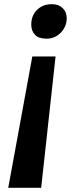

<svg xmlns="http://www.w3.org/2000/svg" viewBox="-20 -689 375 921"><path d="M203 -503.5Q165.5 -503.5 147.8 -522.2Q130 -541 130 -570.5Q130 -615 158 -642Q186 -669 229 -669Q261 -669 280.5 -650.2Q300 -631.5 300 -601.5Q300 -562 272 -532.8Q244 -503.5 203 -503.5ZM19.5 212 135 -418H246.5L177.5 212Z"/></svg>

Font: Merriweather Sans Italic
Style: Bold
Weight: 700
Italic angle: -7.5°
Designer: Eben Sorkin
Foundry: Eben Sorkin
Version: Version 1.008; ttfautohint (v1.7.19-72a1) -l 8 -r 50 -G 200 